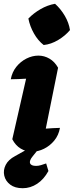

<svg xmlns="http://www.w3.org/2000/svg" viewBox="-39 -793 390 1015"><path d="M278 -117Q271 -78 248 -50Q225 -22 193.5 -6.5Q162 9 130 9Q98 9 70.5 -7.5Q43 -24 26 -57L99 -377Q78 -376 58.5 -375Q39 -374 18 -374Q25 -412 47.5 -440Q70 -468 101 -483.5Q132 -499 164 -499Q195 -499 222.5 -483Q250 -467 268 -435L203 -113Q240 -116 278 -117ZM252 -773Q282 -746 303.5 -709.5Q325 -673 331 -634Q306 -604 268.5 -581.5Q231 -559 192 -555Q162 -578 140.5 -616Q119 -654 111 -695Q138 -723 175 -744.5Q212 -766 252 -773ZM81 202Q40 202 15 183Q-10 164 -16.5 135.5Q-23 107 -9 79Q5 51 41 32L148 -28H183L134 33Q115 56 120 70Q125 84 152 84Q164 84 177.5 80Q191 76 205 71L217 111Q193 155 157.5 178.5Q122 202 81 202Z"/></svg>

Font: Piazzolla ExtraBold
Style: Italic
Weight: 800
Italic angle: -11.3°
Designer: Juan Pablo del Peral
Foundry: Huerta Tipografica
Version: Version 1.330